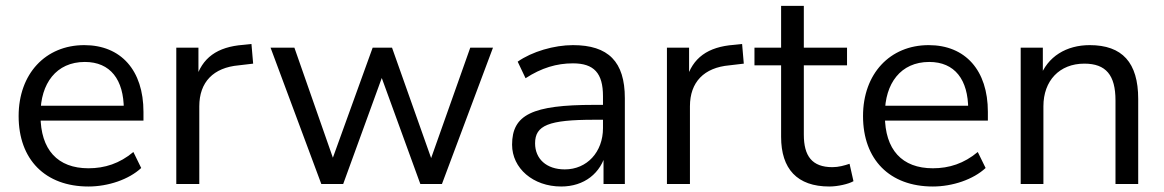

<svg xmlns="http://www.w3.org/2000/svg" viewBox="-20 -643 4069 671"><path d="M289.2 8.8C357.8 8.8 430.4 -15.7 473.5 -55.9L446.1 -111.8C398 -71.6 346.1 -54.9 289.2 -54.9C181.4 -54.9 121.6 -119.6 121.6 -239.2V-245.1C121.6 -351 176.5 -426.5 276.5 -426.5C365.7 -426.5 412.7 -364.7 412.7 -260.8L428.4 -273.5H105.9V-221.6H481.4V-252C481.4 -397.1 402.9 -485.3 274.5 -485.3C139.2 -485.3 45.1 -385.3 45.1 -237.3C45.1 -85.3 138.2 8.8 289.2 8.8Z M596.1 0H676.5V-271.6C676.5 -355.9 725.5 -406.9 814.7 -414.7L864.7 -420.6L858.8 -489.2L830.4 -486.3C739.2 -479.4 685.3 -441.2 663.7 -363.7H673.5V-476.5H596.1Z M1102.9 0H1179.4L1335.3 -428.4H1293.1L1449 0H1524.5L1702.9 -476.5H1623.5L1475.5 -58.8H1498L1350 -476.5H1282.4L1131.4 -58.8H1154.9L1008.8 -476.5H925.5Z M1941.2 8.8C2021.6 8.8 2080.4 -37.3 2098 -110.8H2089.2V0H2163.7V-300C2163.7 -427.5 2105.9 -485.3 1982.4 -485.3C1916.7 -485.3 1839.2 -462.7 1789.2 -427.5L1816.7 -369.6C1872.5 -405.9 1925.5 -421.6 1982.4 -421.6C2055.9 -421.6 2087.3 -387.3 2087.3 -306.9V-195.1C2087.3 -111.8 2031.4 -51 1953.9 -51C1889.2 -51 1850 -88.2 1850 -142.2C1850 -204.9 1897.1 -224.5 2056.9 -224.5H2100V-276.5H2055.9C1840.2 -276.5 1769.6 -242.2 1769.6 -137.3C1769.6 -54.9 1843.1 8.8 1941.2 8.8Z M2310.8 0H2391.2V-271.6C2391.2 -355.9 2440.2 -406.9 2529.4 -414.7L2579.4 -420.6L2573.5 -489.2L2545.1 -486.3C2453.9 -479.4 2400 -441.2 2378.4 -363.7H2388.2V-476.5H2310.8Z M2878.4 8.8C2907.8 8.8 2946.1 0 2962.7 -9.8L2949 -70.6C2931.4 -64.7 2910.8 -58.8 2889.2 -58.8C2817.6 -58.8 2789.2 -98 2789.2 -172.5V-414.7H2940.2V-476.5H2789.2V-622.5H2709.8V-476.5H2616.7V-414.7H2709.8V-164.7C2709.8 -52.9 2765.7 8.8 2878.4 8.8Z M3240.2 8.8C3308.8 8.8 3381.4 -15.7 3424.5 -55.9L3397.1 -111.8C3349 -71.6 3297.1 -54.9 3240.2 -54.9C3132.4 -54.9 3072.5 -119.6 3072.5 -239.2V-245.1C3072.5 -351 3127.5 -426.5 3227.5 -426.5C3316.7 -426.5 3363.7 -364.7 3363.7 -260.8L3379.4 -273.5H3056.9V-221.6H3432.4V-252C3432.4 -397.1 3353.9 -485.3 3225.5 -485.3C3090.2 -485.3 2996.1 -385.3 2996.1 -237.3C2996.1 -85.3 3089.2 8.8 3240.2 8.8Z M3547.1 0H3626.5V-271.6C3626.5 -360.8 3682.4 -420.6 3769.6 -420.6C3845.1 -420.6 3878.4 -380.4 3878.4 -292.2V0H3957.8V-297.1C3957.8 -424.5 3902 -485.3 3788.2 -485.3C3707.8 -485.3 3640.2 -446.1 3613.7 -370.6H3624.5V-476.5H3547.1Z"/></svg>

Font: LL Pando Sans
Style: Regular
Weight: 400
Designer: Joshua Smith
Foundry: Joshua Smith
Version: Version 1.000;Glyphs 3.2.1 (3258)